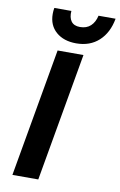

<svg xmlns="http://www.w3.org/2000/svg" viewBox="-100 -977 644 1031"><g transform="rotate(10 222.0 -461.0)"><path d="M167 -700H308L185 0H44ZM107 -889Q107 -906 110 -922H203Q200 -886 215 -865.5Q230 -845 263 -845Q299 -845 321 -865.5Q343 -886 351 -922H444Q430 -844 381.5 -799.5Q333 -755 258 -755Q190 -755 148.5 -791Q107 -827 107 -889Z"/></g></svg>

Font: KoHo
Style: Bold Italic
Weight: 700
Italic angle: -10°
Version: Version 1.000; ttfautohint (v1.6)